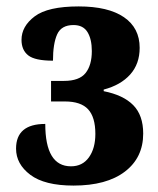

<svg xmlns="http://www.w3.org/2000/svg" viewBox="-20 -568 492 598"><path d="M30 -105Q30 -182 121 -182Q121 -50 201 -50Q237 -50 257 -78Q277 -106 277 -151Q277 -203 254.5 -227.5Q232 -252 182 -252H139V-316H179Q227 -316 246.5 -340.5Q266 -365 266 -409Q266 -446 252.5 -468Q239 -490 209 -490Q171 -490 158 -461Q145 -432 145 -379Q89 -379 68 -395.5Q47 -412 47 -444Q47 -486 88 -517Q129 -548 225 -548Q317 -548 366 -514.5Q415 -481 415 -419Q415 -369 385.5 -336Q356 -303 303 -289V-284Q364 -272 395 -240.5Q426 -209 426 -152Q426 -77 369 -33.5Q312 10 209 10Q119 10 74.5 -23.5Q30 -57 30 -105Z"/></svg>

Font: Noto Serif CondExtraBold
Style: Regular
Weight: 800
Width: 3
Designer: Monotype Design Team
Foundry: Monotype Imaging Inc.
Version: Version 1.001